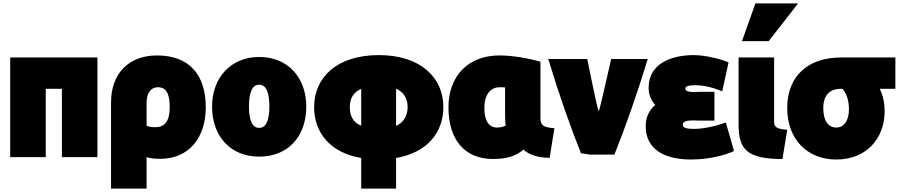

<svg xmlns="http://www.w3.org/2000/svg" viewBox="-20 -894 5285 1129"><path d="M249 30V-372H344V30H553V-556H40V30Z M842 215V30C865 37 890 40 922 40C1090 40 1190 -83 1190 -263C1190 -453 1094 -568 903 -568C735 -568 633 -459 633 -293V215ZM842 -154V-289C842 -355 873 -381 908 -381C956 -381 978 -346 978 -264C978 -178 946 -146 894 -146C873 -146 856 -149 842 -154Z M1504 27C1675 27 1781 -93 1781 -267C1781 -439 1672 -559 1504 -559C1339 -559 1227 -439 1227 -267C1227 -93 1335 27 1504 27ZM1504 -396C1546 -396 1564 -348 1564 -269C1564 -190 1546 -142 1504 -142C1462 -142 1444 -189 1444 -269C1444 -347 1462 -396 1504 -396Z M1827 -264C1827 -114 1923 5 2104 35V215H2309V35C2490 4 2587 -113 2587 -264C2587 -441 2450 -570 2207 -570C1964 -570 1827 -441 1827 -264ZM2377 -264C2377 -212 2351 -172 2309 -154V-372C2353 -354 2377 -315 2377 -264ZM2037 -264C2037 -316 2059 -353 2104 -371V-155C2058 -173 2037 -210 2037 -264Z M2880 41C2980 41 3025 13 3058 -14C3092 17 3147 34 3212 34L3240 -140C3179 -145 3158 -154 3158 -198V-531C3090 -551 2994 -568 2917 -568C2730 -568 2617 -444 2617 -263C2617 -72 2712 41 2880 41ZM2918 -381C2928 -381 2943 -381 2950 -380V-213C2950 -192 2951 -172 2953 -155C2938 -148 2921 -144 2901 -144C2856 -144 2828 -183 2828 -259C2828 -333 2861 -381 2918 -381Z M3204 -547C3267 -338 3333 -151 3396 7C3413 9 3430 12 3447 15H3593C3658 -147 3725 -338 3789 -547H3574C3551 -444 3503 -238 3501 -238C3484 -289 3456 -441 3433 -547Z M3777 -153C3777 11 3930 44 4043 44C4156 44 4253 15 4296 -6L4248 -174C4210 -159 4128 -136 4061 -136C4015 -136 3995 -143 3995 -161C3995 -192 4058 -185 4092 -185H4181V-354H4094C4070 -354 4010 -346 4010 -374C4010 -388 4035 -393 4069 -393C4121 -393 4180 -377 4227 -357L4264 -527C4222 -546 4128 -570 4060 -570C3933 -570 3794 -524 3794 -377C3794 -338 3808 -304 3833 -277C3793 -243 3777 -199 3777 -153Z M4323 -556V-161C4323 -17 4371 41 4581 41L4609 -131C4545 -135 4532 -149 4532 -177V-556ZM4343 -652H4500L4673 -874H4422Z M4898 44C5071 44 5182 -76 5182 -241C5182 -282 5174 -330 5153 -372H5245V-556H4925C4735 -556 4609 -450 4609 -259C4609 -76 4726 44 4898 44ZM4925 -372H4934C4959 -345 4972 -300 4972 -250C4972 -190 4946 -144 4898 -144C4849 -144 4821 -186 4821 -259C4821 -339 4864 -372 4925 -372Z"/></svg>

Font: Repo ExtraBlack
Style: Regular
Weight: 400
Designer: Stefan Peev
Foundry: Context Ltd
Version: Version 001.502